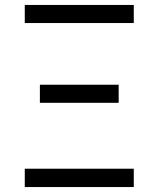

<svg xmlns="http://www.w3.org/2000/svg" viewBox="-20 -755 640 775"><path d="M80 -662V-735H520V-662ZM141 -340V-413H459V-340ZM80 0V-74H520V0Z"/></svg>

Font: Iosevka Mono
Style: Regular
Weight: 400
Designer: Belleve Invis
Foundry: Belleve Invis
Version: Version 11.1.1